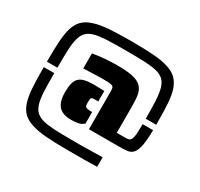

<svg xmlns="http://www.w3.org/2000/svg" viewBox="-165 -905 1274 1223"><g transform="rotate(30 472.0 -294.0)"><path d="M90 -564Q103 -606 129 -632Q155 -658 200 -672Q242 -686 306.5 -691Q371 -696 472 -696Q572 -696 636.5 -691Q701 -686 744 -672Q789 -658 814.5 -632Q840 -606 854 -564Q866 -525 870 -468Q874 -411 874 -314H797Q797 -400 794 -449.5Q791 -499 782 -532Q772 -567 752 -586Q732 -605 696 -614Q663 -622 613 -624.5Q563 -627 472 -627Q381 -627 331 -624.5Q281 -622 248 -614Q212 -605 191.5 -586Q171 -567 161 -532Q152 -500 149.5 -451.5Q147 -403 147 -314H70Q70 -408 74 -466Q78 -524 90 -564ZM517 -345Q517 -367 515 -376Q513 -385 505 -390Q495 -395 475 -396Q462 -397 418 -397Q405 -397 369 -395L340 -394L292 -392V-503Q380 -518 472 -518Q546 -518 588 -508Q630 -498 651 -475Q670 -454 676 -422Q682 -390 682 -335V-144H744Q762 -144 771 -147Q780 -150 786 -161Q792 -173 795 -200Q797 -234 797 -274H874Q873 -201 865 -160Q857 -120 841 -100.5Q825 -81 798 -78Q773 -75 735 -75H517ZM267 -203Q267 -243 273.5 -268.5Q280 -294 295 -309Q310 -324 336.5 -330.5Q363 -337 406 -337Q434 -337 480 -335V-258H445Q426 -257 426 -242Q425 -237 425 -220Q425 -209 426 -201Q427 -193 431 -189Q437 -183 445 -182Q457 -180 472 -180H480V-95Q461 -79 439.5 -74.5Q418 -70 387 -70Q325 -70 296 -102Q267 -134 267 -203ZM200 84Q155 70 129 44Q103 18 90 -25Q78 -64 74 -122Q70 -180 70 -274H147Q147 -185 149.5 -136.5Q152 -88 161 -56Q171 -21 191.5 -2Q212 17 248 26Q281 34 331 36.5Q381 39 472 39H524Q567 39 639 37Q671 37 682 36V106Q628 108 591 108H472Q371 108 306.5 103Q242 98 200 84Z"/></g></svg>

Font: Saira Stencil
Style: Regular
Weight: 400
Designer: Hector Gatti with collaboration of the Omnibus-Type team
Foundry: Omnibus-Type
Version: Version 1.003